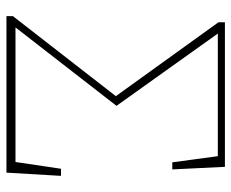

<svg xmlns="http://www.w3.org/2000/svg" viewBox="-81 -636 717 595"><g transform="rotate(90 277.5 -338.5)"><path d="M515 0H30V-20L278 -339L49 -657V-677H497L505 -514H483L464 -655H84L308 -341L65 -28H482L503 -169H525Z"/></g></svg>

Font: Source Serif Pro ExtraLight
Style: Regular
Weight: 200
Designer: Frank Grießhammer
Foundry: Adobe Systems Incorporated
Version: Version 3.001;hotconv 1.0.111;makeotfexe 2.5.65597